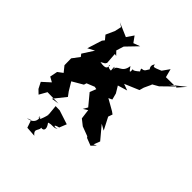

<svg xmlns="http://www.w3.org/2000/svg" viewBox="-257 -897 1305 1305"><g transform="rotate(45 395.5 -244.5)"><path d="M335 -285 364 -279 346 -233 413 -152 394 -119 426 -139 435 -69 478 -35 547 -9 554 0 608 21 638 -11 616 0 634 -46 556 -139 599 -115 553 -204 564 -235 546 -248 465 -294 491 -306 479 -352 450 -400 519 -421 472 -438 576 -482 585 -514 609 -566 608 -569 652 -594 741 -681 689 -647 791 -728 742 -672 641 -671 625 -732 589 -681C549 -665 523 -650 529 -679C520 -675 502 -645 537 -620C528 -646 529 -634 510 -606C492 -584 470 -610 489 -574C443 -533 446 -553 444 -553C446 -512 442 -519 417 -554C409 -475 344 -501 351 -453C348 -474 339 -492 345 -438C304 -437 308 -468 316 -456C313 -440 320 -417 254 -429L282 -445L290 -457L284 -537L300 -534L274 -561L291 -615L369 -696L321 -678L290 -721L256 -671L156 -714L185 -696L174 -647L146 -585L171 -555L158 -539L124 -432L173 -458L121 -377L135 -359L95 -306L96 -241L129 -200L93 -173L82 -118L118 -98L62 -47L85 -2L113 25L144 -30L252 -28L196 -19L265 -105L242 -136L206 -196L283 -241L289 -260L348 -284ZM199 183 218 238 290 243C244 205 298 199 282 161C272 181 343 180 293 114C325 101 342 117 370 98C342 108 320 95 370 84L391 32L290 -1L250 -2L258 81C247 68 272 53 238 135C220 107 222 168 223 123C234 126 241 187 170 194Z"/></g></svg>

Font: Asimov Aggro
Style: It
Weight: 500
Designer: Google
Version: Version 2.000980; 2014